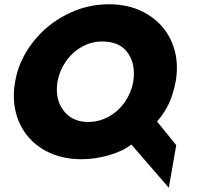

<svg xmlns="http://www.w3.org/2000/svg" viewBox="-20 -734 924 902"><path d="M808 -52 718 -163Q754 -205 774 -248.5Q794 -292 805 -350Q811 -383 811 -415Q811 -500 771 -568Q731 -636 658.5 -675Q586 -714 492 -714Q386 -714 291 -665Q196 -616 132 -532.5Q68 -449 51 -350Q45 -317 45 -285Q45 -199 84.5 -131Q124 -63 196.5 -24.5Q269 14 363 14Q427 14 492.5 -5Q558 -24 597 -55L773 148ZM609 -389Q609 -370 606 -350Q597 -299 567 -255.5Q537 -212 491.5 -186.5Q446 -161 394 -161Q327 -161 287 -204.5Q247 -248 247 -314Q247 -332 250 -350Q259 -401 289 -444.5Q319 -488 363.5 -513.5Q408 -539 460 -539Q535 -539 572 -496Q609 -453 609 -389Z"/></svg>

Font: Geom Black
Style: Bold Italic
Weight: 900
Italic angle: -10°
Version: Version 1.102